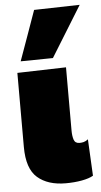

<svg xmlns="http://www.w3.org/2000/svg" viewBox="-56 -820 458 871"><g transform="rotate(-5 173.0 -384.5)"><path d="M207.5 16Q126.5 16 79.5 -24.8Q32.5 -65.5 32.5 -165V-502L254.5 -508V-220.5Q254.5 -195.5 260.2 -178.2Q266 -161 286 -161Q295 -161 304.5 -163.2Q314 -165.5 325 -174L333.5 -7.5Q315 3.5 281.2 9.8Q247.5 16 207.5 16ZM52 -553Q72.5 -610 92.8 -666.8Q113 -723.5 133 -780L341 -785Q304 -725 268.5 -667.5Q233 -610 199 -555Z"/></g></svg>

Font: Commissioner Black
Style: Regular
Weight: 900
Designer: Kostas Bartsokas
Foundry: Kostas Bartsokas
Version: Version 1.000; ttfautohint (v1.8.3)